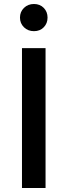

<svg xmlns="http://www.w3.org/2000/svg" viewBox="-20 -941 338 961"><path d="M90 -700H208V0H90ZM80 -853Q80 -882 100 -901.5Q120 -921 150 -921Q180 -921 199 -901.5Q218 -882 218 -853Q218 -824 199 -804.5Q180 -785 150 -785Q120 -785 100 -804.5Q80 -824 80 -853Z"/></svg>

Font: Niramit SemiBold
Style: Regular
Weight: 600
Designer: Katatrad Aksorn Co.,Ltd.
Foundry: Cadson Demak Co.,Ltd.
Version: Version 1.001; ttfautohint (v1.6)